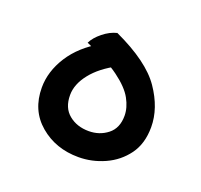

<svg xmlns="http://www.w3.org/2000/svg" viewBox="-70 -382 498 476"><g transform="rotate(20 179.0 -144.0)"><path d="M179.2 17.1Q119.1 17.1 77.1 -18.6Q35.2 -54.2 35.2 -114.3Q35.2 -156.7 61 -197.3Q86.9 -237.8 136.2 -265.6L194.3 -228Q152.3 -206.1 129.9 -177.7Q107.4 -149.4 107.4 -120.6Q107.4 -86.9 128.7 -69.6Q149.9 -52.2 181.2 -52.2Q209.5 -52.2 230.7 -68.8Q252 -85.4 252 -118.2Q252 -139.6 239.5 -162.4Q227.1 -185.1 195.1 -208.7Q163.1 -232.4 104 -257.3Q111.3 -272.5 128.9 -286.6Q146.5 -300.8 165 -305.2Q255.9 -263.2 289.8 -213.6Q323.7 -164.1 323.7 -114.3Q323.7 -70.8 302.5 -41.7Q281.2 -12.7 248 2.2Q214.8 17.1 179.2 17.1Z"/></g></svg>

Font: Harmattan Medium
Style: Regular
Weight: 500
Designer: George W. Nuss III and SIL International
Foundry: SIL International
Version: Version 4.000